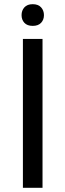

<svg xmlns="http://www.w3.org/2000/svg" viewBox="-20 -897 312 917"><path d="M183.1 0H89.4V-710.9H183.1ZM83 -824.7Q83 -846.7 96.4 -861.8Q109.9 -877 136.2 -877Q162.6 -877 176.3 -861.8Q189.9 -846.7 189.9 -824.7Q189.9 -802.7 176.3 -788.1Q162.6 -773.4 136.2 -773.4Q109.9 -773.4 96.4 -788.1Q83 -802.7 83 -824.7Z"/></svg>

Font: RobotoInd
Style: Regular
Weight: 400
Designer: Google
Version: Version 2.001101; 2014